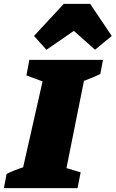

<svg xmlns="http://www.w3.org/2000/svg" viewBox="-63 -968 595 988"><path d="M-43 0 -29 -73Q-9 -83 12.5 -91.5Q34 -100 56 -107L156 -549L73 -580L88 -660H467L453 -587Q414 -568 369 -552L279 -103L352 -81L336 0ZM401 -948 512 -783 426 -712 317 -809 176 -712 112 -783 265 -948Z"/></svg>

Font: Piazzolla SC Black
Style: Italic
Weight: 900
Italic angle: -11.3°
Designer: Juan Pablo del Peral
Foundry: Huerta Tipografica
Version: Version 1.330